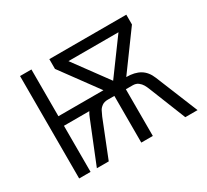

<svg xmlns="http://www.w3.org/2000/svg" viewBox="-137 -905 1210 1120"><g transform="rotate(-30 468.0 -345.0)"><path d="M900.9 0H818.4L720.2 -245.6Q712.9 -264.6 704.8 -278.3Q696.8 -292 682.4 -303.2Q668 -314.5 645 -314.5H599.6V0H522V-314.5H477.1Q453.6 -314.5 438.5 -303.5Q423.3 -292.5 416.3 -279.1Q409.2 -265.6 400.4 -245.6L302.7 0H222.7L335.4 -279.3Q340.8 -293.9 351.1 -310.5H180.2V0H103.5V-689.9H180.2V-375H483.4L300.8 -624V-689.9H819.3V-624L637.2 -375Q693.4 -375 729.5 -353.5Q765.6 -332 784.7 -284.7ZM560.1 -394.5 728.5 -624H391.6Z"/></g></svg>

Font: Acari Sans
Style: Regular
Weight: 400
Designer: Alfredo Marco Pradil and Stefan Peev
Foundry: Hanken Design Co.
Version: Version 1.045;February 4, 2021;FontCreator 13.0.0.2655 64-bi